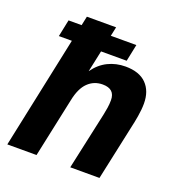

<svg xmlns="http://www.w3.org/2000/svg" viewBox="-129 -818 864 926"><g transform="rotate(20 303.0 -355.0)"><path d="M10 0 160 -710H310L258 -466Q288 -508 329 -528Q370 -548 418 -548Q489 -548 525.5 -511Q562 -474 562 -410Q562 -380 556 -344.5Q550 -309 544 -284L483 0H333L397 -294Q401 -312 404 -332Q407 -352 407 -371Q407 -429 344 -429Q300 -429 269 -399Q238 -369 225 -305L160 0ZM65 -576 83 -663H431L413 -576Z"/></g></svg>

Font: Geist
Style: Bold Italic
Weight: 700
Italic angle: -12°
Designer: Basement.studio, Andrés Briganti, Mateo Zaragoza
Foundry: Basement.studio, Vercel, Andrés Briganti, Guido Ferreyra, Mateo Zaragoza
Version: Version 1.500; ttfautohint (v1.8.4.7-5d5b)